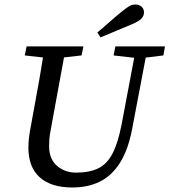

<svg xmlns="http://www.w3.org/2000/svg" viewBox="-20 -819 752 852"><path d="M106 -164Q106 -187 109 -211Q112 -235 117 -260L130 -331Q143 -401 155.5 -472Q168 -543 179 -613H273L208 -259Q204 -240 201 -220Q198 -200 198 -170Q198 -113 233 -83Q268 -53 318 -53Q377 -53 416 -72Q455 -91 479.5 -138Q504 -185 520 -269L585 -613H636L567 -250Q549 -154 512 -96Q475 -38 422 -12.5Q369 13 301 13Q207 13 156.5 -32Q106 -77 106 -164ZM90 -573 98 -613H350L342 -573L225 -560H205ZM484 -573 492 -613H712L705 -573L608 -561H589ZM412 -675Q439 -697 464.5 -720Q490 -743 517 -765Q541 -784 553 -791.5Q565 -799 582 -799Q597 -799 608 -789.5Q619 -780 619 -764Q619 -751 610 -739Q601 -727 567 -712Q532 -697 496.5 -682.5Q461 -668 426 -653Z"/></svg>

Font: Lisu Bosa Medium
Style: Italic
Weight: 500
Italic angle: -19°
Designer: David Morse, Annie Olsen, Victor Gaultney, Frank Grießhammer (Latin)
Foundry: SIL International
Version: Version 2.000